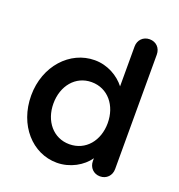

<svg xmlns="http://www.w3.org/2000/svg" viewBox="-135 -852 907 974"><g transform="rotate(20 319.0 -365.0)"><path d="M448 -61C448 -26 473 0 508 0C543 0 568 -26 568 -61V-679C568 -715 543 -740 508 -740C473 -740 448 -714 448 -679V-464C413 -509 353 -545 283 -545C150 -545 40 -426 40 -267C40 -107 146 10 278 10C350 10 415 -28 448 -76ZM160 -267C160 -362 219 -435 306 -435C394 -435 453 -362 453 -267C453 -172 394 -100 306 -100C219 -100 160 -172 160 -267Z"/></g></svg>

Font: Hotpoint
Style: Bold
Weight: 700
Designer: Andrew Paglinawan, Luciano Perondi, Riccardo Olocco
Foundry: CAST Cooperativa Anonima Servizi Tipografici
Version: Version 1.000;PS 2.1;hotconv 16.6.51;makeotf.lib2.5.65220